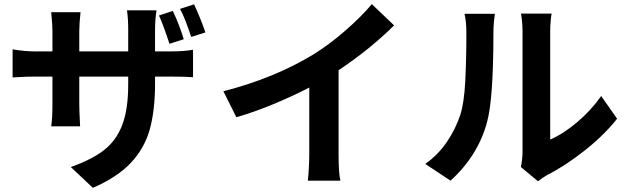

<svg xmlns="http://www.w3.org/2000/svg" viewBox="-20 -831 3040 930"><path d="M817 -778Q832 -747 847 -708Q862 -669 870 -641L801 -619Q768 -718 750 -756ZM920 -810Q950 -746 975 -674L906 -652Q877 -742 852 -788ZM41 -592Q101 -582 149 -582H234V-682Q234 -710 228 -772H370Q364 -715 364 -681V-582H601V-688Q601 -741 595 -781H738Q731 -732 731 -688V-582H805Q872 -582 915 -590V-457Q882 -460 806 -460H731V-427Q731 -296 705.5 -204.5Q680 -113 614.5 -43Q549 27 430 79L323 -22Q425 -58 484 -104Q543 -150 572 -225.5Q601 -301 601 -422V-460H364V-324Q364 -299 368 -219H228Q234 -259 234 -324V-460H149Q111 -460 80 -458Q49 -456 41 -456Z M1062 -389Q1311 -453 1499 -568Q1575 -615 1653 -683Q1731 -751 1781 -811L1889 -708Q1768 -589 1620 -491V-87Q1620 12 1629 44H1471Q1474 20 1476 -18Q1478 -56 1478 -87V-407Q1397 -365 1305.5 -327Q1214 -289 1125 -263Z M2503 -22Q2511 -60 2511 -96V-679Q2511 -708 2508 -734Q2505 -760 2503 -765H2652Q2650 -757 2647.5 -732Q2645 -707 2645 -678V-155Q2708 -182 2775.5 -239Q2843 -296 2892 -366L2969 -256Q2909 -179 2814 -103.5Q2719 -28 2630 17Q2610 28 2586 47ZM2040 -37Q2102 -81 2144.5 -143.5Q2187 -206 2210 -276Q2228 -333 2233.5 -436Q2239 -539 2239 -672Q2239 -727 2230 -764H2377Q2375 -753 2372.5 -726Q2370 -699 2370 -673Q2370 -355 2340 -243Q2318 -159 2272.5 -86.5Q2227 -14 2162 44Z"/></svg>

Font: Sinter Bold
Style: Regular
Weight: 700
Foundry: Adobe & rsms
Version: Version 1.000